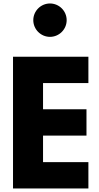

<svg xmlns="http://www.w3.org/2000/svg" viewBox="-20 -1073 566 1093"><path d="M54.1 0H483.2V-150H225V-300.9H472.3V-450.9H225V-600H483.2V-750H54.1ZM169.5 -958.2C169.5 -905.9 212.3 -863.2 264.5 -863.2C316.8 -863.2 359.5 -905.9 359.5 -958.2C359.5 -1010.5 316.8 -1053.2 264.5 -1053.2C212.3 -1053.2 169.5 -1010.5 169.5 -958.2Z"/></svg>

Font: Spartan MB ExtBd
Style: Regular
Weight: 800
Designer: Matt Bailey, Mirko Velimirovic
Foundry: Matt Bailey
Version: Version 1.005